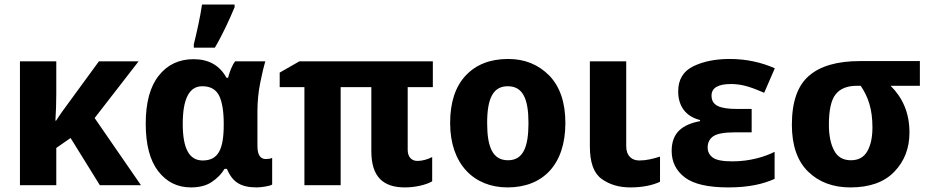

<svg xmlns="http://www.w3.org/2000/svg" viewBox="-20 -816 4095 846"><path d="M416 -545.9 286.1 -368.2C264.6 -338.9 244.6 -312 227.1 -284.2H224.1C226.6 -322.8 228 -363.3 228 -402.8V-545.9H67.9V0H228V-164.1L291 -208L419.9 0H601.1L397 -295.9L590.8 -545.9Z M873 -108.9C813 -108.9 785.2 -163.1 785.2 -270C785.2 -377.9 812.5 -436 871.1 -436C907.2 -436 932.1 -421.9 945.8 -394C959 -366.2 965.8 -325.2 965.8 -272V-266.1C965.8 -156.7 940.9 -108.9 873 -108.9ZM821.3 9.8C858.4 9.8 889.2 2 913.1 -14.2C937 -30.3 956.1 -49.3 969.2 -71.8H980C992.7 -41 1009.3 -20 1029.8 -8.3C1049.8 3.9 1077.1 9.8 1111.8 9.8C1122.1 9.8 1134.3 8.3 1149.4 5.9C1164.6 3.4 1174.3 0.5 1179.2 -2.9V-120.1C1170.9 -116.7 1162.1 -115.2 1151.9 -115.2C1130.9 -115.2 1114.3 -127.9 1114.3 -172.9V-325.2C1114.3 -369.6 1118.7 -412.6 1127 -453.1C1135.3 -493.7 1142.6 -524.9 1148.9 -545.9H1016.1C1001 -525.9 990.7 -496.1 984.9 -473.1H978C948.2 -527.8 899.9 -555.2 833 -555.2C769 -555.2 717.8 -531.2 679.7 -482.9C641.1 -434.6 622.1 -363.8 622.1 -271C622.1 -178.7 640.6 -108.9 677.2 -61.5C713.9 -14.2 761.7 9.8 821.3 9.8ZM926.8 -606C963.4 -668.5 991.7 -731.9 1013.7 -784.2V-795.9H870.1C863.3 -746.1 845.7 -667 834 -621.1V-606Z M1819.3 -106.9C1795.4 -106.9 1776.4 -122.6 1776.4 -155.8V-432.1H1887.2V-545.9H1299.3L1212.4 -496.1V-432.1H1321.3V0H1481V-432.1H1616.2V-149.9C1616.2 -38.1 1667 9.8 1764.2 9.8C1811 9.8 1858.9 -2 1884.3 -17.1V-124C1865.2 -113.8 1840.3 -106.9 1819.3 -106.9Z M2471.2 -273.9C2471.2 -364.7 2447.3 -434.6 2399.9 -483.4C2352.1 -531.7 2292 -556.2 2219.2 -556.2C2140.1 -556.2 2077.6 -531.7 2032.2 -483.4C1986.3 -434.6 1963.4 -364.7 1963.4 -273.9C1963.4 -92.3 2068.8 9.8 2216.3 9.8C2373.5 9.8 2471.2 -92.3 2471.2 -273.9ZM2126.5 -273.9C2126.5 -381.8 2152.3 -436 2217.3 -436C2283.2 -436 2308.6 -381.8 2308.6 -273.9C2308.6 -166 2284.2 -109.9 2218.3 -109.9C2151.9 -109.9 2126.5 -166 2126.5 -273.9Z M2579.1 -545.9V-170.9C2579.1 -100.1 2596.2 -52.7 2630.9 -27.8C2665 -2.9 2707 9.8 2757.3 9.8C2812 9.8 2856.4 0 2888.2 -15.1V-126C2855 -115.7 2828.1 -108.9 2796.4 -108.9C2763.7 -108.9 2739.3 -129.9 2739.3 -170.9V-545.9Z M3229 -335.9C3148.4 -335.9 3115.2 -352.1 3115.2 -395C3115.2 -428.7 3144 -445.8 3201.2 -445.8C3257.3 -445.8 3300.3 -426.8 3347.2 -407.2L3394 -515.1C3336.9 -540.5 3270 -556.2 3195.3 -556.2C3132.3 -556.2 3079.1 -545.4 3034.7 -523.9C2990.2 -502 2968.3 -465.3 2968.3 -413.1C2968.3 -347.2 3002.4 -302.7 3064.5 -287.1V-282.2C2985.8 -267.1 2939.5 -231 2939.5 -150.9C2939.5 -102.5 2959 -63.5 2997.6 -34.2C3036.1 -4.9 3100.1 9.8 3189.5 9.8C3281.2 9.8 3344.2 -5.9 3393.1 -27.8V-147C3350.6 -125.5 3284.7 -105 3207 -105C3163.6 -105 3134.8 -110.8 3120.1 -122.1C3105.5 -133.3 3098.1 -147.9 3098.1 -166C3098.1 -188 3106.9 -205.1 3124 -216.3C3141.1 -227.5 3172.9 -232.9 3220.2 -232.9H3292V-335.9Z M3987.3 -231.9C3987.3 -322.3 3955.1 -387.2 3904.3 -438H4033.2V-546.9H3770C3669.4 -546.9 3594.2 -525.4 3544.4 -481.9C3494.1 -438.5 3469.2 -366.7 3469.2 -266.1C3469.2 -175.3 3493.2 -106.4 3540.5 -60.1C3587.9 -13.7 3649.9 9.8 3727.1 9.8C3811.5 9.8 3876.5 -13.2 3920.9 -59.6C3965.3 -106 3987.3 -163.1 3987.3 -231.9ZM3632.3 -266.1C3632.3 -330.6 3642.1 -375.5 3662.1 -400.4C3681.6 -425.3 3712.9 -438 3755.4 -438H3772.5C3805.7 -388.7 3824.2 -335 3824.2 -254.9C3824.2 -211.4 3816.9 -176.8 3801.8 -149.9C3786.6 -123 3762.7 -109.9 3729 -109.9C3695.3 -109.9 3670.4 -124 3655.3 -152.8C3640.1 -181.6 3632.3 -219.2 3632.3 -266.1Z"/></svg>

Font: Avrile Sans
Style: Bold
Weight: 700
Designer: Monotype Design Team, Google (font), Stefan Peev (BGR Cyrillic), Cristiano Sobral (main changes)
Foundry: The Avrile Sans Project Authors
Version: Version 3.110